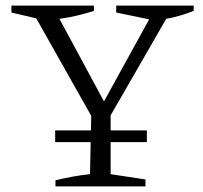

<svg xmlns="http://www.w3.org/2000/svg" viewBox="-20 -669 727 689"><path d="M325 -222 100 -621V-639H173L364 -285H342L537 -639H590V-625L358 -222ZM179 0V-22Q212 -30 242.5 -35.5Q273 -41 303 -44L308 -280H377V-44L502 -25V0ZM141 -596 21 -624V-649H317V-630Q274 -616 230 -607.5Q186 -599 141 -596ZM533 -596 397 -624V-649H675V-630Q640 -616 605 -607.5Q570 -599 533 -596ZM178 -201H507V-159H178Z"/></svg>

Font: Piazzolla 24pt Light
Style: Regular
Weight: 300
Designer: Juan Pablo del Peral
Foundry: Huerta Tipografica
Version: Version 2.005